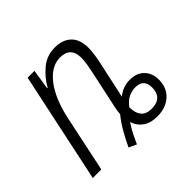

<svg xmlns="http://www.w3.org/2000/svg" viewBox="-147 -690 873 873"><g transform="rotate(-45 289.0 -254.0)"><path d="M427 -33Q360 -33 360 -110Q393 -155 443 -155Q497 -155 497 -101Q497 -33 427 -33ZM265 34Q276 9 289 -16.5Q302 -42 315 -60Q324 -29 350.5 -9.5Q377 10 421 10Q476 10 510 -21Q544 -52 544 -104Q544 -145 519 -171Q494 -197 450 -197Q424 -197 404 -188.5Q384 -180 370 -168L406 -334Q411 -356 415.5 -383Q420 -410 420 -432Q420 -487 391 -514.5Q362 -542 313 -542Q260 -542 221 -509Q182 -476 160 -435H157L172 -532H128L15 0H70L127 -270Q150 -377 195.5 -435Q241 -493 297 -493Q365 -493 365 -423Q365 -405 361.5 -383.5Q358 -362 353 -339L316 -167Q309 -136 308 -117Q287 -92 266 -56Q245 -20 228 17Z"/></g></svg>

Font: Noto Sans Display SemiCondensed Light
Style: Italic
Weight: 300
Width: 4
Italic angle: -12°
Designer: Monotype Design Team
Foundry: Monotype Imaging Inc.
Version: Version 1.900